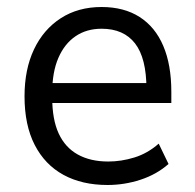

<svg xmlns="http://www.w3.org/2000/svg" viewBox="-20 -519 556 548"><path d="M287 9Q214 9 161 -20Q108 -49 79 -105.5Q50 -162 50 -244Q50 -321 77 -378Q104 -435 153.5 -467Q203 -499 270 -499Q334 -499 378.5 -470.5Q423 -442 446 -388Q469 -334 469 -257V-225H112V-282H415L398 -265Q398 -353 365.5 -395Q333 -437 270 -437Q227 -437 195.5 -415.5Q164 -394 146.5 -353.5Q129 -313 129 -254V-241Q129 -178 147.5 -138Q166 -98 202 -78Q238 -58 289 -58Q326 -58 363.5 -69.5Q401 -81 433 -109L461 -51Q427 -21 381 -6Q335 9 287 9Z"/></svg>

Font: Nunito Sans 10pt SemiCondensed
Style: Regular
Weight: 400
Width: 4
Designer: Vernon Adams
Foundry: Vernon Adams
Version: Version 3.101;gftools[0.9.27]